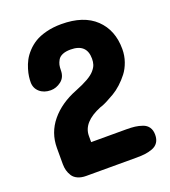

<svg xmlns="http://www.w3.org/2000/svg" viewBox="-130 -799 790 894"><g transform="rotate(-20 265.0 -352.0)"><path d="M275.9 -704.1Q386.2 -704.1 445.1 -647.9Q503.9 -591.8 503.9 -498Q503.9 -465.3 493.4 -435.5Q482.9 -405.8 466.3 -384.3Q449.7 -362.8 429.4 -344.2Q409.2 -325.7 389.2 -314Q369.1 -302.2 352.5 -293.7Q335.9 -285.2 325.2 -281.2L314.9 -277.8Q219.2 -238.8 219.2 -170.9V-140.1H393.1Q418 -140.1 435.8 -137.9Q453.6 -135.7 472.4 -129.2Q491.2 -122.6 501.2 -107.9Q511.2 -93.3 511.2 -70.8Q511.2 -47.9 501.2 -33Q491.2 -18.1 472.4 -11.2Q453.6 -4.4 435.8 -2.2Q418 0 393.1 0H144Q120.1 0 102.8 -7.8Q85.4 -15.6 76.7 -29.3Q67.9 -43 64 -57.6Q60.1 -72.3 60.1 -88.9V-168.9Q60.1 -244.1 107.2 -301.3Q154.3 -358.4 235.8 -390.1Q273.9 -405.3 298.6 -419.4Q323.2 -433.6 335.4 -448Q347.7 -462.4 351.8 -475.1Q356 -487.8 356 -503.9Q356 -578.1 275.9 -578.1Q252 -578.1 236.1 -571.3Q220.2 -564.5 213.1 -552.2Q206.1 -540 203.6 -528.8Q201.2 -517.6 201.2 -502.9Q201.2 -467.8 177.2 -449.5Q153.3 -431.2 126 -431.2Q92.3 -431.2 71 -450Q49.8 -468.8 49.8 -498Q49.8 -511.2 51.8 -526.4Q53.7 -541.5 59.8 -562Q65.9 -582.5 75.9 -601.6Q85.9 -620.6 103.5 -639.6Q121.1 -658.7 143.8 -672.6Q166.5 -686.5 200.7 -695.3Q234.9 -704.1 275.9 -704.1Z"/></g></svg>

Font: Concert One
Style: Regular
Weight: 400
Designer: Johan Kallas, Mihkel Virkus
Foundry: Johan Kallas, Mihkel Virkus
Version: Version 1.003